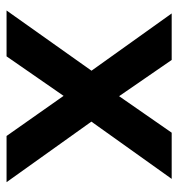

<svg xmlns="http://www.w3.org/2000/svg" viewBox="1 -545 544 586"><g transform="rotate(90 273.0 -252.0)"><path d="M12 0 219 -292 221 -224 21 -504H163L287 -324H260L385 -504H526L327 -225L329 -290L536 0H395L260 -192H285L152 0Z"/></g></svg>

Font: Nunitoga
Style: Bold
Weight: 700
Designer: Vernon Adams
Foundry: Vernon Adams
Version: Version 1.0